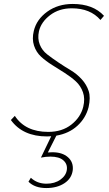

<svg xmlns="http://www.w3.org/2000/svg" viewBox="-20 -683 551 971"><path d="M348 -663Q451 -663 506 -603L488 -582Q437 -641 343 -641Q279 -641 233.5 -606.5Q188 -572 177 -525Q169 -488 181 -458Q193 -428 218 -408.5Q243 -389 275 -367.5Q307 -346 338 -327.5Q369 -309 393.5 -282Q418 -255 428.5 -222.5Q439 -190 428 -141Q414 -86 371.5 -47Q329 -8 265 3L222 88Q230 87 245 87Q295 87 323.5 112Q352 137 348 177Q343 219 306 243.5Q269 268 214 268Q156 268 124 236L136 216Q168 246 215 246Q257 246 285.5 225.5Q314 205 318 176Q322 147 300.5 128Q279 109 235 109Q212 109 187 114L239 6Q232 7 218 7Q95 7 35 -76L55 -97Q108 -16 224 -16Q294 -16 341 -53Q388 -90 401 -143Q411 -184 399.5 -216.5Q388 -249 363.5 -271.5Q339 -294 307.5 -314Q276 -334 244 -354Q212 -374 187.5 -396.5Q163 -419 152 -452.5Q141 -486 151 -527Q165 -585 219 -624Q273 -663 348 -663Z"/></svg>

Font: EauTestText Extralight
Style: Italic
Weight: 250
Italic angle: -12°
Designer: Christian Thalmann (Catharsis Fonts)
Version: Version 0.001;PS 000.001;hotconv 1.0.88;makeotf.lib2.5.64775